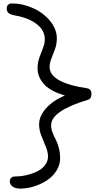

<svg xmlns="http://www.w3.org/2000/svg" viewBox="-20 -833 553 1115"><path d="M99.1 262.2Q69.8 262.2 53.5 250.7Q37.1 239.3 37.1 220.2Q37.1 207.5 44.9 199.7Q52.7 191.9 64.9 191.9Q98.1 191.9 131.3 184.6Q164.6 177.2 193.6 163.6Q222.7 149.9 240.7 127Q258.8 104 258.8 76.2Q258.8 49.3 245.8 18.6Q232.9 -12.2 220 -45.2Q207 -78.1 207 -110.8Q207 -158.2 246.8 -203.4Q286.6 -248.5 356.9 -278.8Q312.5 -291 280.5 -309.3Q248.5 -327.6 231.2 -349.1Q213.9 -370.6 206.1 -391.8Q198.2 -413.1 198.2 -436Q198.2 -469.7 208.7 -499Q219.2 -528.3 229.7 -554.2Q240.2 -580.1 240.2 -605Q240.2 -656.2 193.4 -692.9Q146.5 -729.5 66.9 -743.2Q41.5 -748 30.3 -756.8Q19 -765.6 19 -785.2Q19 -797.4 26.9 -805.2Q34.7 -813 49.8 -813Q112.3 -813 172.4 -785.6Q232.4 -758.3 271.2 -710.9Q310.1 -663.6 310.1 -609.9Q310.1 -577.6 299.6 -548.6Q289.1 -519.5 278.6 -493.7Q268.1 -467.8 268.1 -443.8Q268.1 -397 325.2 -366Q382.3 -335 483.9 -320.8Q511.2 -316.9 511.2 -286.1Q511.2 -259.3 488.8 -252.9Q276.9 -189 276.9 -106Q276.9 -85.4 284.9 -63.5Q293 -41.5 303 -23.9Q313 -6.3 321 23.2Q329.1 52.7 329.1 86.9Q329.1 125.5 307.4 159.2Q285.6 192.9 252 214.8Q218.3 236.8 178 249.5Q137.7 262.2 99.1 262.2Z"/></svg>

Font: Shantell Sans Irregular
Style: Regular
Weight: 300
Designer: Stephen Nixon, Anya Danilova, Shantell Martin
Foundry: Arrow Type
Version: Version 1.006;[9816181b4]